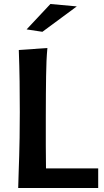

<svg xmlns="http://www.w3.org/2000/svg" viewBox="-20 -940 522 960"><path d="M471 0H71Q72 -48 73.5 -84.5Q75 -121 76 -160.5Q77 -200 78 -251Q79 -302 79 -379Q79 -456 78 -532.5Q77 -609 74 -690L217 -700Q214 -668 212.5 -634.5Q211 -601 210.5 -560.5Q210 -520 209.5 -470Q209 -420 209 -356Q209 -274 209 -213Q209 -152 210 -98H471ZM364 -908 192 -781 113 -793 232 -920Z"/></svg>

Font: Cantora One
Style: Regular
Weight: 400
Designer: Pablo Impallari, Rodrigo Fuenzalida
Foundry: Pablo Impallari
Version: Version 1.002; ttfautohint (v0.8) -G 200 -r 50